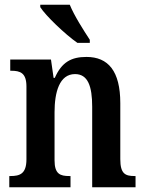

<svg xmlns="http://www.w3.org/2000/svg" viewBox="-20 -786 611 806"><path d="M305 -606H357V-619C332 -657 291 -721 273 -766H149V-756C171 -721 253 -642 305 -606ZM19 0H276V-47H271C233 -47 209 -55 209 -113V-315C209 -398 229 -475 295 -475C349 -475 367 -424 367 -338V0H549V-47H545C506 -47 485 -56 485 -118V-353C485 -488 434 -547 343 -547C279 -547 239 -525 210 -459H205L194 -536H23V-489H27C65 -489 91 -480 91 -423V-117C91 -56 63 -47 24 -47H19Z"/></svg>

Font: Noto Serif Condensed Semi
Style: Regular
Weight: 600
Width: 3
Designer: Monotype Design Team
Foundry: Monotype Imaging Inc.
Version: Version 1.002